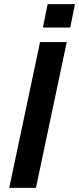

<svg xmlns="http://www.w3.org/2000/svg" viewBox="-20 -915 385 935"><path d="M189 -781H322L345 -895H212ZM25 0H155L305 -710H175Z"/></svg>

Font: Geist SemiBold
Style: Italic
Weight: 600
Italic angle: -12°
Designer: Basement.studio, Andrés Briganti, Mateo Zaragoza
Foundry: Basement.studio, Vercel, Andrés Briganti, Guido Ferreyra, Mateo Zaragoza
Version: Version 1.500